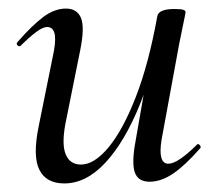

<svg xmlns="http://www.w3.org/2000/svg" viewBox="-20 -415 508 448"><path d="M130 13Q88 13 72 -18.5Q56 -50 70 -119L106 -297Q111 -327 106.5 -339.5Q102 -352 90 -352Q80 -352 64 -340Q48 -328 29 -309Q25 -305 21 -309Q17 -313 21 -317Q54 -355 80.5 -375Q107 -395 134 -395Q160 -395 169 -373Q178 -351 167 -297L135 -138Q123 -83 132.5 -57Q142 -31 169 -31Q200 -31 233.5 -71.5Q267 -112 297 -189Q327 -266 347 -377L361 -376Q342 -259 306.5 -171.5Q271 -84 226 -35.5Q181 13 130 13ZM329 9Q302 9 294.5 -13Q287 -35 296 -84L347 -377Q350 -394 387 -394Q403 -394 408 -392Q413 -390 413 -387Q413 -384 408 -361Q403 -338 398 -312L357 -89Q348 -33 373 -33Q384 -33 401 -44.5Q418 -56 439 -77Q442 -81 446 -76.5Q450 -72 447 -69Q412 -29 384 -10Q356 9 329 9Z"/></svg>

Font: Cormorant Garamond Light Medium
Style: Italic
Weight: 500
Italic angle: -10°
Version: Version 4.001